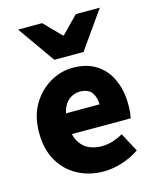

<svg xmlns="http://www.w3.org/2000/svg" viewBox="-115 -835 751 926"><g transform="rotate(-15 260.5 -372.0)"><path d="M288 12Q217 12 159 -19Q101 -50 67.5 -108Q34 -166 34 -249Q34 -330 68 -388Q102 -446 156.5 -478Q211 -510 271 -510Q343 -510 390.5 -478Q438 -446 461.5 -391.5Q485 -337 485 -270Q485 -249 483 -230Q481 -211 479 -202H158L156 -306H351Q351 -342 333.5 -366Q316 -390 274 -390Q251 -390 228.5 -377Q206 -364 192 -333Q178 -302 180 -249Q181 -193 201 -162Q221 -131 250 -119.5Q279 -108 310 -108Q337 -108 363.5 -116Q390 -124 417 -139L467 -45Q428 -18 380 -3Q332 12 288 12ZM196 -570 65 -756H185L267 -672H271L353 -756H473L342 -570Z"/></g></svg>

Font: Mada ExtraBold
Style: Regular
Weight: 800
Designer: Khaled Hosny
Version: Version 1.5